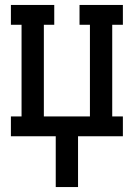

<svg xmlns="http://www.w3.org/2000/svg" viewBox="-20 -550 540 775"><path d="M205 205V0H24V-80H67V-450H24V-530H199V-450H157V-80H343V-450H301V-530H476V-450H433V-80H476V0H295V205Z"/></svg>

Font: Iosevka Slab Medium
Style: Regular
Weight: 500
Monospace: yes
Designer: Belleve Invis
Foundry: Belleve Invis
Version: Version 11.1.1; ttfautohint (v1.8.3)